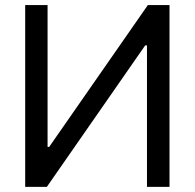

<svg xmlns="http://www.w3.org/2000/svg" viewBox="-20 -727 758 747"><path d="M165.1 -707.2V-155.4H171.3L555.2 -707.2H639.5V0H551.8V-550.4H544.9L162.3 0H78V-707.2Z"/></svg>

Font: Pretendard Variable
Style: Regular
Weight: 400
Designer: Base glyphs from Inter by Rasmus Andersson; Hangul glyphs from Noto Sans CJK(Source Han Sans) by Jang Soo-young and Kang
Foundry: Kil Hyung-jin
Version: Version 1.100;FEAKit 1.0